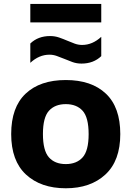

<svg xmlns="http://www.w3.org/2000/svg" viewBox="-20 -974 688 1004"><path d="M324 10.5Q193.5 10.5 116 -61.2Q38.5 -133 38.5 -273Q38.5 -413 114 -484.2Q189.5 -555.5 324 -555.5Q458.5 -555.5 533.8 -484.2Q609 -413 609 -273Q609 -133.5 531.2 -61.5Q453.5 10.5 324 10.5ZM324 -116Q380.5 -116 412 -151Q443.5 -186 443.5 -272.5Q443.5 -360 412 -394.8Q380.5 -429.5 324 -429.5Q267.5 -429.5 236 -394.8Q204.5 -360 204.5 -273.5Q204.5 -186.5 235.8 -151.2Q267 -116 324 -116ZM406 -641.5Q381 -641.5 358.8 -649.5Q336.5 -657.5 315.5 -666.5Q296 -674.5 277.2 -681.2Q258.5 -688 238.5 -688Q184.5 -688 138.5 -645.5V-746.5Q179 -785.5 242 -785.5Q267 -785.5 289.2 -777.8Q311.5 -770 332.5 -761Q352 -752.5 370.8 -745.8Q389.5 -739 409.5 -739Q463.5 -739 509.5 -781.5V-680.5Q469 -641.5 406 -641.5ZM138.5 -857V-953.5H509.5V-857Z"/></svg>

Font: Encode Sans SmExp
Style: Bold
Weight: 700
Width: 6
Designer: Multiple Designers
Foundry: Impallari Type
Version: Version 3.002; ttfautohint (v1.8.3) -l 8 -r 50 -G 200 -x 14 